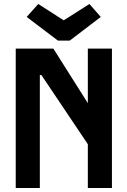

<svg xmlns="http://www.w3.org/2000/svg" viewBox="-20 -944 640 964"><path d="M421 -700V-426L248 -700H59V0H180V-567H188L421 -220V0H542V-700ZM330 -740 486 -859 429 -924 300 -842 172 -924 114 -859 271 -740Z"/></svg>

Font: Kode Mono
Style: Bold
Weight: 700
Monospace: yes
Designer: Isa Ozler
Foundry: Kadena LLC
Version: Version 1.206;gftools[0.9.28]